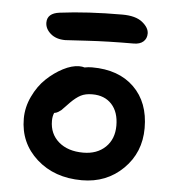

<svg xmlns="http://www.w3.org/2000/svg" viewBox="-49 -720 664 737"><g transform="rotate(5 283.0 -351.5)"><path d="M183.1 -558.1Q147.5 -558.1 126.2 -576.7Q105 -595.2 105 -619.1Q105 -655.3 152.8 -661.1Q258.8 -674.8 393.1 -674.8Q444.3 -674.8 470.2 -654.1Q496.1 -633.3 496.1 -610.8Q496.1 -591.3 482.9 -579.6Q469.7 -567.9 445.8 -567.9Q346.7 -567.9 266.1 -563Q185.5 -558.1 183.1 -558.1ZM293 -27.8Q187.5 -27.8 119.1 -89.1Q50.8 -150.4 50.8 -244.1Q50.8 -288.1 70.6 -329.8Q90.3 -371.6 120.1 -399.9Q149.9 -428.2 183.6 -445.6Q217.3 -462.9 245.1 -462.9Q257.3 -462.9 266.1 -460Q280.8 -462.9 294.9 -462.9Q397.9 -462.9 457 -405Q516.1 -347.2 516.1 -248Q516.1 -153.8 452.1 -90.8Q388.2 -27.8 293 -27.8ZM159.2 -245.1Q159.2 -194.8 194.6 -164.3Q230 -133.8 289.1 -133.8Q342.3 -133.8 374.8 -165Q407.2 -196.3 407.2 -248Q407.2 -300.3 379.9 -330.1Q352.5 -359.9 305.2 -359.9Q278.3 -359.9 260.5 -350.6Q242.7 -341.3 222.2 -320.8Q215.8 -314.5 205.6 -303.5Q195.3 -292.5 191.2 -288.8Q187 -285.2 179.9 -281Q172.9 -276.9 165 -275.9Q159.2 -262.7 159.2 -245.1Z"/></g></svg>

Font: Shantell Sans Irregular
Style: Regular
Weight: 500
Designer: Stephen Nixon, Anya Danilova, Shantell Martin
Foundry: Arrow Type
Version: Version 1.006;[9816181b4]